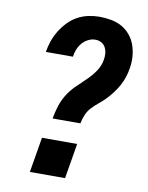

<svg xmlns="http://www.w3.org/2000/svg" viewBox="-84 -804 668 865"><g transform="rotate(10 250.0 -371.5)"><path d="M299 -255H172Q177 -283 185.5 -311Q194 -339 209.5 -364.5Q225 -390 246.5 -411.5Q268 -433 290.5 -454Q313 -475 330.5 -500Q348 -525 353 -553Q356 -568 355 -583Q354 -598 347.5 -611Q341 -624 328.5 -631Q316 -638 301 -638Q284 -638 268 -630Q252 -622 240.5 -608.5Q229 -595 222.5 -578.5Q216 -562 214 -545H90Q94 -570 102.5 -595Q111 -620 125 -643Q139 -666 158 -686Q177 -706 200.5 -719Q224 -732 250 -737.5Q276 -743 301 -743Q328 -743 355 -738Q382 -733 404 -720.5Q426 -708 442.5 -688Q459 -668 467.5 -643.5Q476 -619 478 -592Q480 -565 475 -537Q472 -517 465.5 -497Q459 -477 449 -458.5Q439 -440 426 -422.5Q413 -405 398 -389Q383 -373 366 -359.5Q349 -346 334 -330Q319 -314 311 -294.5Q303 -275 299 -255ZM113 0 140 -161H301L274 0Z"/></g></svg>

Font: Iosevka SS04 Extrabold
Style: Italic
Weight: 800
Italic angle: -9°
Monospace: yes
Designer: Belleve Invis
Foundry: Belleve Invis
Version: Version 19.0.0; ttfautohint (v1.8.4)